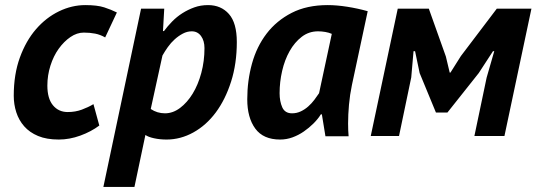

<svg xmlns="http://www.w3.org/2000/svg" viewBox="-20 -534 2107 754"><path d="M393 -387Q374 -398 353.5 -402Q333 -406 309 -406Q282 -406 256.5 -388.5Q231 -371 210.5 -342.5Q190 -314 178 -276Q166 -238 166 -198Q166 -147 188 -120.5Q210 -94 246 -94Q276 -94 301.5 -103.5Q327 -113 347 -125L370 -41Q338 -17 295.5 -1.5Q253 14 211 14Q163 14 129.5 0Q96 -14 75 -38Q54 -62 44 -93Q34 -124 34 -158Q34 -242 58 -308Q82 -374 121.5 -419.5Q161 -465 211.5 -489.5Q262 -514 315 -514Q362 -514 389.5 -505Q417 -496 439 -485Z M534 -500H625L620 -412H624Q638 -431 656 -449.5Q674 -468 696 -482Q718 -496 743 -505Q768 -514 797 -514Q848 -514 879 -479Q910 -444 910 -369Q910 -284 887.5 -213.5Q865 -143 827.5 -92.5Q790 -42 739.5 -14Q689 14 634 14Q608 14 585 9Q562 4 551 -4L508 200H386ZM572 -106Q597 -89 628 -89Q659 -89 687 -110Q715 -131 736.5 -166Q758 -201 770.5 -247.5Q783 -294 783 -345Q783 -374 769.5 -392.5Q756 -411 733 -411Q715 -411 698 -402Q681 -393 666 -379.5Q651 -366 639 -349Q627 -332 618 -316Z M1362 -200Q1354 -162 1350.5 -123Q1347 -84 1347 -49Q1347 -35 1347.5 -22.5Q1348 -10 1349 1H1258L1244 -85H1240Q1229 -67 1211.5 -49.5Q1194 -32 1173 -17.5Q1152 -3 1128.5 5.5Q1105 14 1080 14Q1014 14 982.5 -29Q951 -72 951 -144Q951 -217 969.5 -284Q988 -351 1027 -402Q1066 -453 1125.5 -483.5Q1185 -514 1267 -514Q1302 -514 1343.5 -507.5Q1385 -501 1424 -490ZM1127 -89Q1145 -89 1161 -96.5Q1177 -104 1190.5 -116Q1204 -128 1214.5 -142Q1225 -156 1233 -168L1283 -401Q1272 -406 1257.5 -408.5Q1243 -411 1229 -411Q1193 -411 1165 -389.5Q1137 -368 1117.5 -333.5Q1098 -299 1088 -255.5Q1078 -212 1078 -168Q1078 -136 1088.5 -112.5Q1099 -89 1127 -89Z M1891 -229 1921 -333H1916L1860 -247L1737 -92H1692L1628 -247L1610 -333H1604L1595 -230L1547 0H1436L1542 -500H1664L1731 -312L1746 -249H1749L1790 -314L1931 -500H2067L1961 0H1843Z"/></svg>

Font: PT Sans
Style: Bold Italic
Weight: 700
Italic angle: -12°
Designer: A.Korolkova, O.Umpeleva, V.Yefimov
Foundry: ParaType Ltd
Version: Version 2.003W OFL